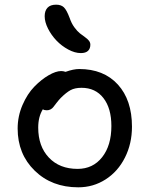

<svg xmlns="http://www.w3.org/2000/svg" viewBox="-20 -778 646 829"><path d="M329.1 -548.8Q303.2 -548.8 274.7 -564.2Q246.1 -579.6 223.9 -602.8Q201.7 -626 187.3 -654.5Q172.9 -683.1 172.9 -708Q172.9 -731.4 185.1 -744.6Q197.3 -757.8 222.2 -757.8Q243.7 -757.8 255.6 -746.6Q267.6 -735.4 280.8 -700.2Q288.6 -677.2 301 -660.2Q313.5 -643.1 325 -634Q336.4 -625 346.9 -617.7Q357.4 -610.4 363.8 -602.5Q370.1 -594.7 370.1 -585Q370.1 -567.9 359.9 -558.3Q349.6 -548.8 329.1 -548.8ZM317.9 30.8Q203.6 30.8 129.9 -41Q56.2 -112.8 56.2 -223.1Q56.2 -275.9 77.1 -324.5Q98.1 -373 128.2 -403.8Q158.2 -434.6 189.7 -452.9Q221.2 -471.2 244.1 -471.2Q252.9 -471.2 263.2 -467.8Q297.4 -480 321.8 -480Q427.7 -480 488.8 -413.1Q549.8 -346.2 549.8 -231Q549.8 -157.7 519.5 -97.7Q489.3 -37.6 436 -3.4Q382.8 30.8 317.9 30.8ZM145 -227.1Q145 -146 191.2 -97.4Q237.3 -48.8 314.9 -48.8Q381.3 -48.8 421.1 -99.4Q460.9 -149.9 460.9 -233.9Q460.9 -310.5 426.5 -354.7Q392.1 -398.9 332 -398.9Q303.2 -398.9 284.4 -388.7Q265.6 -378.4 242.2 -355Q232.9 -345.2 223.9 -333.5Q214.8 -321.8 210.4 -315.9Q206.1 -310.1 198.7 -305.9Q191.4 -301.8 182.1 -301.8Q170.9 -301.8 165 -306.2Q145 -273.9 145 -227.1Z"/></svg>

Font: Shantell Sans Bouncy
Style: Regular
Weight: 400
Designer: Stephen Nixon, Anya Danilova, Shantell Martin
Foundry: Arrow Type
Version: Version 1.006;[9816181b4]